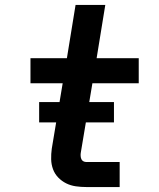

<svg xmlns="http://www.w3.org/2000/svg" viewBox="-20 -755 640 775"><path d="M329 0Q307 0 286 -3Q265 -6 247 -15Q229 -24 215 -38.5Q201 -53 194 -72Q187 -91 186.5 -112Q186 -133 189 -155L233 -419H103V-520H250L285 -735H405L370 -520H540V-419H353L306 -138Q305 -132 305.5 -125Q306 -118 308.5 -112.5Q311 -107 316.5 -104Q322 -101 329 -101H463V0ZM138 -261V-343H440V-261Z"/></svg>

Font: Iosevka SS04 Extended Oblique
Style: Bold
Weight: 700
Width: 7
Italic angle: -9°
Monospace: yes
Designer: Belleve Invis
Foundry: Belleve Invis
Version: Version 19.0.0; ttfautohint (v1.8.4)